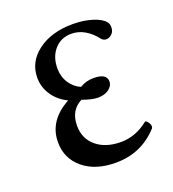

<svg xmlns="http://www.w3.org/2000/svg" viewBox="-90 -496 520 577"><g transform="rotate(-20 170.0 -207.0)"><path d="M185.1 11.2Q120.6 11.2 81.3 -21.2Q42 -53.7 42 -106Q42 -174.8 113.8 -213.9Q83.5 -228.5 66.7 -253.9Q49.8 -279.3 49.8 -309.1Q49.8 -359.9 93 -392.3Q136.2 -424.8 205.1 -424.8Q239.3 -424.8 267.1 -416Q294.9 -407.2 305.2 -394Q311 -388.2 311 -376Q311 -362.8 302.5 -355Q293.9 -347.2 285.2 -347.2Q276.9 -347.2 271 -353Q235.4 -398.9 190.9 -398.9Q157.7 -398.9 137 -375.5Q116.2 -352.1 116.2 -314.9Q116.2 -288.6 129.6 -268.1Q143.1 -247.6 164.1 -238.8Q184.1 -251 208 -251Q250 -251 250 -225.1Q250 -211.4 236.6 -201.2Q223.1 -190.9 201.2 -190.9Q182.6 -190.9 151.9 -202.1Q112.8 -182.1 112.8 -132.8Q112.8 -91.8 142.3 -66.9Q171.9 -42 221.2 -42Q267.6 -42 308.1 -74.2Q311 -76.7 315.9 -71.5Q320.8 -66.4 322.8 -59.8Q324.7 -53.2 321.8 -48.8Q267.6 11.2 185.1 11.2Z"/></g></svg>

Font: Junicode SmCond Light
Style: Regular
Weight: 300
Width: 4
Designer: Peter S. Baker
Version: Version 2.206